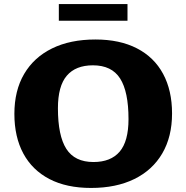

<svg xmlns="http://www.w3.org/2000/svg" viewBox="-20 -915 920 948"><path d="M451 -720Q571.5 -720 656.2 -676.2Q741 -632.5 785.2 -550.5Q829.5 -468.5 829.5 -354.5Q829.5 -240 781.2 -157.5Q733 -75 643.2 -31Q553.5 13 429.5 13Q308.5 13 224 -31Q139.5 -75 95.2 -157Q51 -239 51 -353Q51 -467.5 99.2 -549.8Q147.5 -632 237.2 -676Q327 -720 451 -720ZM441.5 -115Q527 -115 570.8 -166.2Q614.5 -217.5 614.5 -327Q614.5 -462.5 573 -527.5Q531.5 -592.5 439 -592.5Q353.5 -592.5 309.8 -541.2Q266 -490 266 -380.5Q266 -245 307.5 -180Q349 -115 441.5 -115ZM270.5 -812.5V-895H609.5V-812.5Z"/></svg>

Font: Newsreader Caption
Style: Bold
Weight: 700
Designer: Hugues Gentile
Foundry: Production Type
Version: Version 1.001